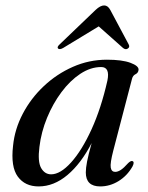

<svg xmlns="http://www.w3.org/2000/svg" viewBox="-20 -676 544 706"><path d="M396.5 -122Q384.5 -75.5 387.2 -59.8Q390 -44 403.5 -44Q413 -44 424 -51Q435 -58 451.5 -76.5Q461.5 -86 467.5 -83.5Q475.5 -80 467 -63.5Q447.5 -29.5 415.8 -10Q384 9.5 348.5 9.5Q295.5 9.5 295.5 -42Q295.5 -57.5 300.2 -82.2Q305 -107 317 -150Q278 -74.5 228 -32.5Q178 9.5 122 9.5Q72 9.5 45.5 -26.5Q19 -62.5 28 -140Q34 -201 63.8 -257.8Q93.5 -314.5 141 -359.2Q188.5 -404 248 -430.2Q307.5 -456.5 373 -456.5Q429 -456.5 459.8 -445Q490.5 -433.5 489.5 -419.5Q488.5 -408 478.5 -403.2Q468.5 -398.5 465.5 -386.5ZM125 -136Q118 -81.5 131.2 -58.2Q144.5 -35 168 -35Q202 -35 241.5 -78.8Q281 -122.5 316.5 -200.2Q352 -278 375 -380Q385 -429.5 352 -429.5Q313 -429.5 275.2 -404.5Q237.5 -379.5 206 -337.2Q174.5 -295 153 -242.8Q131.5 -190.5 125 -136ZM450 -497.5Q442 -492 432.5 -499.5L343 -579L212 -499.5Q199.5 -492.5 193.5 -497.5Q188.5 -503 199.5 -513L331.5 -639.5Q349 -656 363 -656Q376.5 -656 385.5 -639.5L453 -513Q458.5 -503 450 -497.5Z"/></svg>

Font: Fraunces 72pt S000
Style: Italic
Weight: 400
Italic angle: -16°
Version: Version 1.000; ttfautohint (v1.8.3)